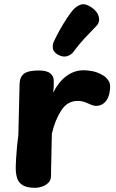

<svg xmlns="http://www.w3.org/2000/svg" viewBox="-20 -890 556 923"><path d="M74.1 -485.9Q75.1 -520.1 95.3 -535.7Q115.6 -551.2 166.4 -551.2Q204.7 -551.2 221.6 -537.4Q238.4 -523.7 238.4 -502.1Q238.4 -496.1 238.4 -487.4Q238.4 -478.7 237.9 -468.3Q237.4 -458 235.4 -444Q259.8 -494 297.7 -523.2Q335.6 -552.3 383.1 -552.3Q399.1 -552.3 424.4 -547.8Q449.8 -543.2 477.8 -526.2Q489.8 -519.2 501.8 -501.8Q513.8 -484.4 507.3 -448.7Q501.7 -415 484.1 -398.1Q466.6 -381.1 443.1 -381.1Q433.1 -381.1 424.6 -383.9Q416.1 -386.8 407.3 -391Q396.6 -396.2 383.6 -400.6Q370.7 -404.9 352.9 -404.9Q304.8 -404.9 275.1 -360Q245.4 -315.1 229.4 -248Q228.4 -214 227.9 -184.5Q227.4 -155 226.8 -129.9Q226.2 -104.9 225.7 -83.4Q225.2 -61.9 225.2 -44.9Q225.2 -22.6 211.3 -10.1Q197.4 2.4 179.9 7.7Q162.4 13 150.4 13Q109 13 88.7 0Q68.3 -13 62 -34.5Q55.7 -56 55.7 -81Q55.7 -101 57.6 -131Q59.4 -161 62.3 -191Q65.2 -221 68.2 -241ZM333.2 -641Q322.1 -626 302.7 -620Q283.2 -614 259.4 -626.6Q237.1 -639.2 234.4 -656.4Q231.8 -673.6 238 -688.3Q249.4 -713.7 266.1 -743.7Q282.8 -773.7 300.6 -800.7Q318.4 -827.7 331 -842.2Q348.8 -862 369.9 -868.2Q391.1 -874.3 420.7 -854Q448.9 -834.7 454.9 -809.3Q461 -784 444 -766Q431.7 -752.4 398.4 -718.2Q365.1 -684 333.2 -641Z"/></svg>

Font: Playpen Sans Thai
Style: Regular
Weight: 400
Designer: Sirin Gunkloy, Laura Meseguer, Veronika Burian, José Scaglione
Foundry: TypeTogether
Version: Version 2.000